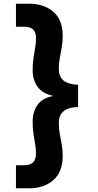

<svg xmlns="http://www.w3.org/2000/svg" viewBox="-20 -831 526 1035"><path d="M137 184H66V60H108Q143 60 158.5 44Q174 28 174 -4Q174 -28 169.5 -53.5Q165 -79 160.5 -108.5Q156 -138 156 -174Q156 -228 182 -265Q208 -302 264 -313V-315Q208 -327 182 -364Q156 -401 156 -453Q156 -489 160.5 -518.5Q165 -548 169.5 -574Q174 -600 174 -624Q174 -657 158.5 -672Q143 -687 108 -687H66V-811H137Q218 -811 268 -767Q318 -723 318 -638Q318 -605 313 -576.5Q308 -548 302.5 -520Q297 -492 297 -459Q297 -434 307 -415.5Q317 -397 339.5 -386.5Q362 -376 401 -374V-254Q362 -253 339.5 -242Q317 -231 307 -212.5Q297 -194 297 -169Q297 -136 302.5 -107.5Q308 -79 313 -51Q318 -23 318 10Q318 95 268 139.5Q218 184 137 184Z"/></svg>

Font: DM Sans 12pt Black
Style: Regular
Weight: 900
Version: Version 4.004;gftools[0.9.30]